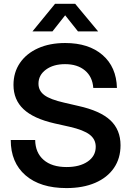

<svg xmlns="http://www.w3.org/2000/svg" viewBox="-20 -962 680 994"><path d="M323.7 11.7Q188.5 11.7 112.1 -54.4Q35.6 -120.6 35.6 -237.3H162.1Q163.1 -171.4 205.8 -134.3Q248.5 -97.2 324.7 -97.2Q392.6 -97.2 434.1 -125.7Q475.6 -154.3 475.6 -202.1Q475.6 -240.7 444.3 -264.9Q413.1 -289.1 340.3 -305.7L262.2 -323.2Q153.3 -348.1 101.6 -397Q49.8 -445.8 49.8 -522.5Q49.8 -587.4 83.3 -636.2Q116.7 -685.1 177 -712.2Q237.3 -739.3 317.4 -739.3Q439.5 -739.3 511 -677.2Q582.5 -615.2 585.4 -506.8H462.9Q459 -564.5 419.9 -597.2Q380.9 -629.9 316.9 -629.9Q256.3 -629.9 217.8 -601.6Q179.2 -573.2 179.2 -528.8Q179.2 -492.2 209.7 -469.5Q240.2 -446.8 311.5 -430.7L385.3 -413.6Q498.5 -388.7 551.3 -339.4Q604 -290 604 -210Q604 -142.1 569.8 -92.3Q535.6 -42.5 472.7 -15.4Q409.7 11.7 323.7 11.7ZM251.5 -799.3H148.4V-799.8L265.1 -942.4H369.1L487.8 -799.8V-799.3H383.8L317.4 -882.8Z"/></svg>

Font: Inter Display SemiBold
Style: Regular
Weight: 600
Designer: Rasmus Andersson
Foundry: rsms
Version: Version 4.001;git-9221beed3